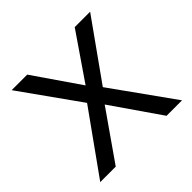

<svg xmlns="http://www.w3.org/2000/svg" viewBox="-141 -670 805 805"><g transform="rotate(-45 262.0 -267.5)"><path d="M214.8 -273.9 28.8 -535.2H121.1L262.2 -330.1L402.8 -535.2H494.1L308.1 -273.9L503.9 0H412.1L262.2 -216.8L110.8 0H19Z"/></g></svg>

Font: f0_25842 
Style: Regular
Weight: 400
Foundry: Ascender Corporation
Version: Version 1.10